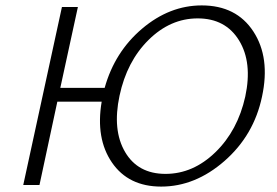

<svg xmlns="http://www.w3.org/2000/svg" viewBox="-20 -684 1025 710"><path d="M726 -664Q854 -664 917 -567.5Q980 -471 949 -327Q919 -184 810.5 -89Q702 6 576 6Q455 6 394 -83Q333 -172 356 -308H192L126 0H66L209 -658H268L203 -359H367Q404 -492 505.5 -578Q607 -664 726 -664ZM887 -327Q914 -453 864 -534.5Q814 -616 711 -616Q610 -616 529.5 -536.5Q449 -457 422 -330Q395 -203 442.5 -122Q490 -41 592 -41Q694 -41 776.5 -121Q859 -201 887 -327Z"/></svg>

Font: EauTestText Semilight
Style: Italic
Weight: 300
Italic angle: -12°
Designer: Christian Thalmann (Catharsis Fonts)
Version: Version 0.001;PS 000.001;hotconv 1.0.88;makeotf.lib2.5.64775